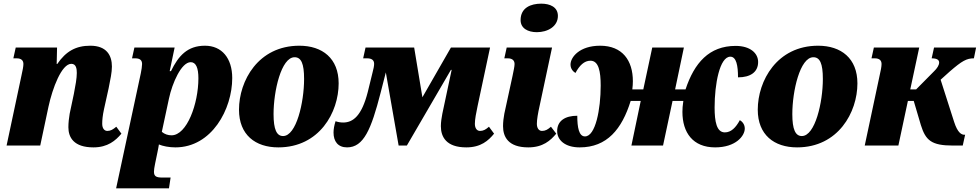

<svg xmlns="http://www.w3.org/2000/svg" viewBox="-20 -796 5358 1050"><path d="M491 10C569 10 612 -27 644 -65L616 -103C598 -88 585 -80 567 -80C550 -80 539 -95 539 -119C539 -139 541 -163 549 -200L574 -313C584 -363 592 -400 592 -432C592 -492 564 -546 474 -546C395 -546 341 -516 293 -446H290L292 -536H66L53 -477H71C98 -477 108 -464 108 -446C108 -433 104 -412 97 -381L16 0H200L245 -212C267 -314 317 -447 370 -447C397 -447 400 -419 400 -397C400 -368 393 -329 384 -283L361 -174C357 -151 354 -124 354 -100C354 -45 383 10 491 10Z M615 234H904L913 175H868C834 175 822 168 822 143C822 133 824 120 828 100L841 37C844 21 848 4 849 -6C870 3 904 10 939 10C1139 10 1250 -200 1250 -369C1250 -478 1193 -546 1101 -546C1005 -546 956 -491 915 -407H908L935 -536H715L702 -477H720C747 -477 757 -465 757 -446C757 -434 754 -415 750 -395ZM918 -56C899 -56 880 -62 865 -75L904 -257C922 -342 972 -456 1023 -456C1052 -456 1065 -424 1065 -368C1065 -228 1002 -56 918 -56Z M1502 10C1727 10 1832 -182 1832 -340C1832 -477 1743 -546 1617 -546C1392 -546 1287 -354 1287 -196C1287 -59 1376 10 1502 10ZM1528 -52C1493 -52 1476 -88 1476 -172C1476 -298 1518 -483 1591 -483C1627 -483 1643 -449 1643 -364C1643 -237 1601 -52 1528 -52Z M1878 10C1969 10 2010 -89 2061 -287L2090 -400L2160 0H2205L2446 -414H2450L2399 -174C2395 -153 2391 -128 2391 -106C2391 -47 2421 10 2530 10C2610 10 2651 -27 2682 -65L2654 -103C2637 -88 2624 -80 2605 -80C2588 -80 2577 -95 2577 -119C2577 -144 2584 -179 2592 -217L2660 -536H2446L2290 -264L2245 -536H1979L1966 -477H1988C2014 -477 2026 -466 2026 -447C2026 -436 2023 -420 2017 -398L1991 -292C1958 -163 1911 -126 1857 -126C1843 -126 1830 -128 1815 -133C1808 -111 1804 -90 1804 -71C1804 -23 1828 10 1878 10Z M2916 -620C2975 -620 3031 -651 3031 -709C3031 -758 2987 -776 2940 -776C2883 -776 2827 -754 2827 -686C2827 -641 2867 -620 2916 -620ZM2869 10C2949 10 2990 -27 3022 -65L2993 -103C2976 -88 2963 -80 2944 -80C2927 -80 2916 -95 2916 -119C2916 -142 2922 -177 2931 -217L2999 -536H2751L2738 -477H2757C2783 -477 2794 -464 2794 -446C2794 -432 2789 -411 2783 -381L2738 -174C2734 -153 2731 -128 2731 -106C2731 -47 2760 10 2869 10Z M3150 10C3300 10 3381 -90 3429 -244H3484L3433 0H3606L3658 -244H3717C3713 -217 3712 -202 3712 -184C3712 -71 3769 10 3891 10C4004 10 4053 -53 4053 -93C4053 -117 4038 -132 4026 -139C4004 -98 3978 -72 3944 -72C3899 -72 3888 -131 3888 -208C3888 -337 3916 -486 3974 -486C4007 -486 4016 -437 4016 -373C4083 -373 4126 -401 4126 -457C4126 -505 4083 -545 4003 -545C3858 -545 3777 -452 3729 -307H3672L3720 -536H3547L3498 -307H3438C3440 -324 3441 -338 3441 -352C3441 -465 3384 -546 3262 -546C3149 -546 3100 -483 3100 -443C3100 -419 3115 -404 3127 -397C3149 -438 3175 -464 3209 -464C3254 -464 3265 -405 3265 -328C3265 -199 3237 -50 3179 -50C3146 -50 3137 -99 3137 -163C3070 -163 3027 -135 3027 -79C3027 -30 3070 10 3150 10Z M4339 10C4564 10 4669 -182 4669 -340C4669 -477 4580 -546 4454 -546C4229 -546 4124 -354 4124 -196C4124 -59 4213 10 4339 10ZM4365 -52C4330 -52 4313 -88 4313 -172C4313 -298 4355 -483 4428 -483C4464 -483 4480 -449 4480 -364C4480 -237 4438 -52 4365 -52Z M4709 0H4893L4945 -244H4977L5016 -112C5042 -29 5073 0 5191 0H5245L5258 -59H5254C5238 -59 5217 -70 5198 -129L5124 -360L5174 -405C5241 -463 5266 -477 5306 -477L5318 -536H5088L5075 -477C5103 -477 5116 -469 5116 -454C5116 -440 5105 -422 5088 -406L4990 -307H4958L5007 -536H4759L4746 -477H4764C4791 -477 4801 -464 4801 -446C4801 -432 4797 -411 4790 -381Z"/></svg>

Font: Noto Serif SemiCondensed Black
Style: Italic
Weight: 900
Width: 4
Italic angle: -12°
Designer: Monotype Design Team
Foundry: Monotype Imaging Inc.
Version: Version 2.014